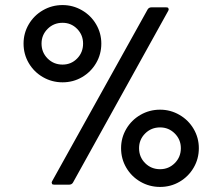

<svg xmlns="http://www.w3.org/2000/svg" viewBox="-20 -729 873 758"><path d="M227 -404Q185 -404 149.5 -424.5Q114 -445 93.5 -480Q73 -515 73 -557Q73 -598 93.5 -633Q114 -668 149.5 -688.5Q185 -709 227 -709Q268 -709 303.5 -688.5Q339 -668 359.5 -633Q380 -598 380 -557Q380 -515 359.5 -480Q339 -445 304 -424.5Q269 -404 227 -404ZM194 0Q187 0 185.5 -3Q184 -6 184 -8Q184 -10 186 -14L563 -692Q568 -700 578 -700H636Q643 -700 644.5 -697Q646 -694 646 -692Q646 -690 644 -686L268 -8Q263 0 253 0ZM227 -474Q261 -474 284.5 -498Q308 -522 308 -557Q308 -591 284.5 -615Q261 -639 227 -639Q192 -639 168 -615Q144 -591 144 -557Q144 -522 168 -498Q192 -474 227 -474ZM612 9Q570 9 534.5 -11.5Q499 -32 478.5 -67Q458 -102 458 -144Q458 -185 478.5 -220Q499 -255 534.5 -275.5Q570 -296 612 -296Q653 -296 688.5 -275.5Q724 -255 744.5 -220Q765 -185 765 -144Q765 -102 744.5 -67Q724 -32 689 -11.5Q654 9 612 9ZM612 -61Q646 -61 670 -85Q694 -109 694 -144Q694 -178 670 -202Q646 -226 612 -226Q577 -226 553 -202Q529 -178 529 -144Q529 -109 553 -85Q577 -61 612 -61Z"/></svg>

Font: LinhAnh SemBd
Style: Regular
Weight: 600
Monospace: yes
Designer: Jeremy Tribby
Foundry: Tribby Type
Version: Version 1.408